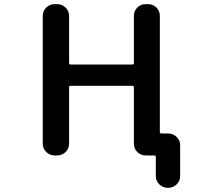

<svg xmlns="http://www.w3.org/2000/svg" viewBox="-20 -774 1040 932"><path d="M793.9 137.7Q770.5 137.7 753.4 121.1Q736.3 104.5 736.3 80.1V-11.7Q736.3 -19.5 729.5 -19.5H687.5Q663.1 -19.5 646.5 -36.1Q629.9 -52.7 629.9 -77.1V-350.6Q629.9 -357.4 622.1 -357.4H322.3Q315.4 -357.4 315.4 -350.6V-77.1Q315.4 -52.7 298.3 -36.1Q281.2 -19.5 257.8 -19.5H245.1Q221.7 -19.5 204.6 -36.1Q187.5 -52.7 187.5 -77.1V-696.3Q187.5 -720.7 204.6 -737.3Q221.7 -753.9 245.1 -753.9H257.8Q281.2 -753.9 298.3 -737.3Q315.4 -720.7 315.4 -696.3V-468.8Q315.4 -460.9 322.3 -460.9H622.1Q629.9 -460.9 629.9 -468.8V-696.3Q629.9 -720.7 646.5 -737.3Q663.1 -753.9 687.5 -753.9H698.2Q722.7 -753.9 739.3 -737.3Q755.9 -720.7 755.9 -696.3V-133.8Q755.9 -126 763.7 -126H796.9Q820.3 -126 837.4 -109.4Q854.5 -92.8 854.5 -68.4V80.1Q854.5 104.5 837.4 121.1Q820.3 137.7 796.9 137.7Z"/></svg>

Font: Rounded Mgen+ 1m medium
Style: Regular
Weight: 500
Designer: [Source Han Sans]
Ryoko NISHIZUKA  (kana & ideographs); Paul D. Hunt (Latin, Greek & Cyrillic); Wenlong ZHANG  (bopomofo
Version: Version 1.059.20150602